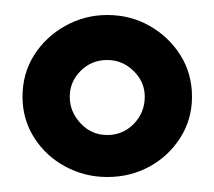

<svg xmlns="http://www.w3.org/2000/svg" viewBox="-20 -733 286 256"><path d="M123 -713Q93 -713 67 -698.5Q41 -684 25.5 -659.5Q10 -635 10 -604Q10 -574 25.5 -549.5Q41 -525 67 -511Q93 -497 123 -497Q154 -497 179.5 -511Q205 -525 220.5 -549.5Q236 -574 236 -604Q236 -635 220.5 -659.5Q205 -684 179.5 -698.5Q154 -713 123 -713ZM123 -553Q102 -553 87.5 -568.5Q73 -584 73 -604Q73 -624 87.5 -638.5Q102 -653 123 -653Q143 -653 158 -638.5Q173 -624 173 -604Q173 -583 158.5 -568Q144 -553 123 -553Z"/></svg>

Font: Catamaran Medium
Style: Regular
Weight: 500
Designer: Pria Ravichandran
Version: Version 2.000